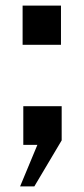

<svg xmlns="http://www.w3.org/2000/svg" viewBox="-20 -519 301 688"><path d="M52 149 114 0H63.5V-138.5H201V-16L103 149ZM61 -358.5V-499H198.5V-358.5Z"/></svg>

Font: Public Sans SemiBold
Style: Regular
Weight: 600
Designer: The Public Sans Project Authors: Dan O. Williams and USWDS (Libre Franklin designed by Pablo Impallari and Rodrigo Fuenz
Version: Version 1.007